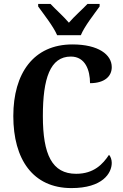

<svg xmlns="http://www.w3.org/2000/svg" viewBox="-20 -951 627 981"><path d="M272 -771H393C411 -816 462 -880 489 -918V-931H427C403 -905 358 -866 332 -835C306 -866 262 -905 238 -931H175V-918C202 -880 253 -816 272 -771ZM345 10C504 10 551 -66 551 -119C551 -135 545 -152 537 -160C506 -113 460 -63 369 -63C246 -63 199 -161 199 -358C199 -550 236 -662 342 -662C416 -662 440 -592 440 -526C513 -526 551 -560 551 -608C551 -672 483 -724 350 -724C151 -724 48 -576 48 -358C48 -137 148 10 345 10Z"/></svg>

Font: Noto Serif Condensed
Style: Bold
Weight: 700
Width: 3
Designer: Monotype Design Team
Foundry: Monotype Imaging Inc.
Version: Version 2.015